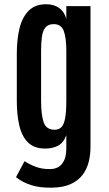

<svg xmlns="http://www.w3.org/2000/svg" viewBox="-20 -761 506 892"><path d="M222.7 110.8Q168 112.3 126.7 99.6Q85.4 86.9 54.2 62L94.2 -12.2Q117.7 3.4 147.5 14.4Q177.2 25.4 214.4 24.4Q250 23.9 269 -1.2Q288.1 -26.4 288.1 -67.9V-132.8Q274.4 -96.7 249 -83.7Q223.6 -70.8 189.9 -70.8Q138.2 -70.8 109.6 -99.6Q81.1 -128.4 69.6 -178.5Q58.1 -228.5 58.1 -291.5V-512.2Q58.1 -578.1 70.8 -629.9Q83.5 -681.6 114 -711.9Q144.5 -742.2 197.3 -741.2Q231 -740.7 254.6 -724.1Q278.3 -707.5 288.1 -673.8V-732.4H400.4V-77.6Q400.4 -41 391.8 -7.8Q383.3 25.4 363.3 51.8Q343.3 78.1 308.8 94Q274.4 109.9 222.7 110.8ZM233.9 -158.2Q252.4 -158.2 264.4 -169.4Q276.4 -180.7 282.2 -210Q288.1 -239.3 288.1 -293.5V-525.4Q288.1 -584.5 276.4 -616.7Q264.6 -648.9 229.5 -648.9Q203.6 -648.9 190.9 -633.1Q178.2 -617.2 174.6 -589.8Q170.9 -562.5 170.9 -526.4V-292.5Q170.9 -227.5 182.9 -192.9Q194.8 -158.2 233.9 -158.2Z"/></svg>

Font: Antonio SemiBold
Style: Regular
Weight: 600
Designer: Vernon Adams
Foundry: Vernon Adams
Version: Version 1.002